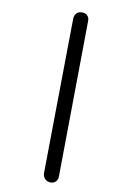

<svg xmlns="http://www.w3.org/2000/svg" viewBox="-156 -803 603 916"><g transform="rotate(20 145.0 -344.5)"><path d="M185 31 64 -708Q62 -723 67.5 -733Q73 -743 83 -747.5Q93 -752 104.5 -751.5Q116 -751 124.5 -743Q133 -735 135 -720L257 20Q260 35 254.5 45.5Q249 56 238.5 60.5Q228 65 217 63.5Q206 62 197 54Q188 46 185 31Z"/></g></svg>

Font: Nunito Medium
Style: Italic
Weight: 500
Designer: Vernon Adams
Foundry: Vernon Adams
Version: Version 3.601